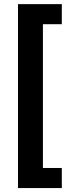

<svg xmlns="http://www.w3.org/2000/svg" viewBox="-20 -785 361 948"><path d="M68.8 143.6V-764.6H285.2V-665.5H191.9V44.4H285.2V143.6Z"/></svg>

Font: Inter Display SemiBold
Style: Regular
Weight: 600
Designer: Rasmus Andersson
Foundry: rsms
Version: Version 4.001;git-9221beed3